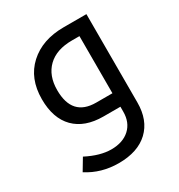

<svg xmlns="http://www.w3.org/2000/svg" viewBox="-172 -602 894 958"><g transform="rotate(-30 275.5 -122.5)"><path d="M465.8 23.9V-484.9H335C252.6 -484.9 186.4 -461.9 136.2 -416C86.1 -370.1 61 -307.5 61 -228C61 -154.5 80.5 -98.1 119.4 -58.8C158.3 -19.6 213.2 0 284.2 0H381.8V28.8C381.8 69.8 368.8 102.3 342.8 126.2C316.7 150.1 281.4 162.1 236.8 162.1C194.2 162.1 147 148.8 95.2 122.1L55.2 189C108.2 223.1 168.1 240.2 234.9 240.2C308.1 240.2 364.9 221.2 405.3 183.1C445.6 145 465.8 92 465.8 23.9ZM337.9 -407.2H380.9V-78.1H287.1C195.6 -78.1 149.9 -128.4 149.9 -229C149.9 -284.7 166.3 -328.3 199 -359.9C231.7 -391.4 278 -407.2 337.9 -407.2Z"/></g></svg>

Font: Droid Sans Arabic
Style: Regular
Weight: 400
Foundry: Ascender Corporation
Version: Version 1.00